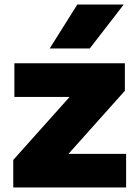

<svg xmlns="http://www.w3.org/2000/svg" viewBox="-20 -828 606 848"><path d="M38.5 0V-121.5L287.5 -400H43.5V-548.5H531.5V-427L282.5 -148.5H537V0ZM199.5 -614 321.5 -808H526.5L376.5 -614Z"/></svg>

Font: Encode Sans Semi Expanded ExtraBold
Style: Regular
Weight: 800
Width: 6
Designer: Multiple Designers
Foundry: Impallari Type
Version: Version 3.000; ttfautohint (v1.8.3) -l 8 -r 50 -G 200 -x 14 